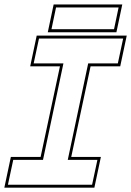

<svg xmlns="http://www.w3.org/2000/svg" viewBox="-37 -864 604 884"><path d="M-17 0 13 -141.5H150L239 -558.5H102L132 -700H546.5L516.5 -558.5H380L291 -141.5H427.5L397.5 0ZM-0.5 -13.5H387L411.5 -128H275L369 -572H505.5L530 -686.5H142.5L118 -572H255L161 -128H24ZM183 -715.5 210 -843.5H526L499 -715.5ZM200 -729.5H488L509 -829.5H221Z"/></svg>

Font: Tourney Thin Thin
Style: Italic
Weight: 250
Italic angle: -12°
Version: Version 1.015